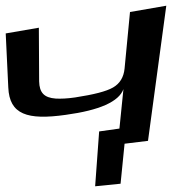

<svg xmlns="http://www.w3.org/2000/svg" viewBox="-75 -518 668 672"><path d="M155 -116C273 -132 341 -162 357 -206L343 -68L272 -58L258 134L347 125L361 -15L443 -25L507 -498L380 -476L361 -278C358 -248 345 -226 321 -212C297 -198 253 -187 188 -177C161 -173 138 -172 120 -173C79 -176 63 -194 62 -233L61 -421L-55 -401L-46 -212C-42 -117 21 -97 155 -116Z"/></svg>

Font: Gamestation Warped
Style: Regular
Weight: 400
Designer: Jonas Hecksher
Foundry: Jonas Hecksher, Playtypeª, e-types AS
Version: Version 1.003